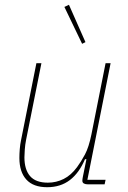

<svg xmlns="http://www.w3.org/2000/svg" viewBox="-20 -770 535 802"><path d="M153 -506 89 -186Q85 -166 83.5 -145Q82 -124 82 -113Q82 -62 105.5 -34.5Q129 -7 180 -7Q215 -7 246 -22.5Q277 -38 302 -72Q319 -95 335 -125Q351 -155 362 -209L421 -506H442L345 -19H421L417 0H347Q337 0 330.5 -3.5Q324 -7 324 -15Q324 -21 326 -31L341 -105H335Q311 -48 272 -18Q233 12 177 12Q119 12 90 -20Q61 -52 61 -110Q61 -127 62.5 -146.5Q64 -166 68 -185L132 -506ZM249 -741 268 -750 337 -594 323 -587Z"/></svg>

Font: IBM Plex Sans Condensed Thin
Style: Italic
Weight: 100
Width: 3
Italic angle: -11°
Designer: Mike Abbink, Paul van der Laan, Pieter van Rosmalen
Foundry: Bold Monday
Version: Version 1.3